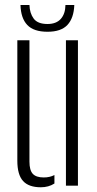

<svg xmlns="http://www.w3.org/2000/svg" viewBox="-20 -766 402 792"><path d="M51.5 -103V-600H101.5V-99Q101.5 -64 115.2 -49Q129 -34 160.5 -34Q185.5 -34 204.5 -44V-9Q180.5 6.5 148.5 6.5Q98.5 6.5 75 -19.5Q51.5 -45.5 51.5 -103ZM252 0V-600H301.5V0ZM176 -635Q119 -635 92.5 -663Q66 -691 64.5 -745.5H101.5Q102.5 -711.5 119 -689.2Q135.5 -667 176 -667Q212 -667 230.8 -688Q249.5 -709 250 -745.5H286.5Q284.5 -691.5 258.2 -663.2Q232 -635 176 -635Z"/></svg>

Font: Big Shoulders Stencil Text Thin ExtraLight
Style: Regular
Weight: 250
Version: Version 2.001